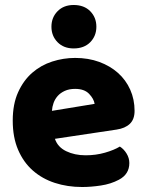

<svg xmlns="http://www.w3.org/2000/svg" viewBox="-20 -733 590 769"><path d="M309 16Q250 16 199.5 -0.5Q149 -17 111.5 -50Q74 -83 52.5 -133Q31 -183 31 -250Q31 -316 52.5 -363.5Q74 -411 109 -441.5Q144 -472 189 -486.5Q234 -501 281 -501Q334 -501 377.5 -485Q421 -469 452.5 -441Q484 -413 501.5 -374Q519 -335 519 -289Q519 -255 500 -237Q481 -219 447 -214L200 -177Q211 -144 245 -127.5Q279 -111 323 -111Q364 -111 400.5 -121.5Q437 -132 460 -146Q476 -136 487 -118Q498 -100 498 -80Q498 -35 456 -13Q424 4 384 10Q344 16 309 16ZM281 -377Q257 -377 239.5 -369Q222 -361 211 -348.5Q200 -336 194.5 -320.5Q189 -305 188 -289L359 -317Q356 -337 337 -357Q318 -377 281 -377ZM186 -626Q186 -663 210.5 -688Q235 -713 275 -713Q317 -713 341.5 -688Q366 -663 366 -626Q366 -589 341.5 -564Q317 -539 275 -539Q235 -539 210.5 -564Q186 -589 186 -626Z"/></svg>

Font: Baloo Bhai
Style: Regular
Weight: 400
Designer: Supriya Tembe, Noopur Datye and Ek Type
Foundry: Ek Type
Version: Version 1.100;PS 1.000;hotconv 1.0.88;makeotf.lib2.5.647800;